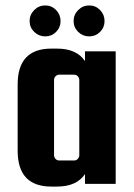

<svg xmlns="http://www.w3.org/2000/svg" viewBox="-20 -677 492 707"><path d="M293 -488H406V0H293V-36Q262 10 190 10H169Q45 10 45 -122V-366Q45 -498 169 -498H190Q262 -498 293 -452ZM272 -106V-382Q272 -390 266.5 -396Q261 -402 253 -402H198Q190 -402 184.5 -396Q179 -390 179 -382V-106Q179 -98 184.5 -92Q190 -86 198 -86H253Q261 -86 266.5 -92Q272 -98 272 -106ZM146.5 -657Q170 -657 186.5 -640Q203 -623 203 -599.5Q203 -576 186.5 -559.5Q170 -543 146.5 -543Q123 -543 106 -559.5Q89 -576 89 -599.5Q89 -623 106 -640Q123 -657 146.5 -657ZM308.5 -657Q332 -657 348.5 -640Q365 -623 365 -599.5Q365 -576 348.5 -559.5Q332 -543 308.5 -543Q285 -543 268 -559.5Q251 -576 251 -599.5Q251 -623 268 -640Q285 -657 308.5 -657Z"/></svg>

Font: Squada One
Style: Regular
Weight: 400
Version: Version 1.001